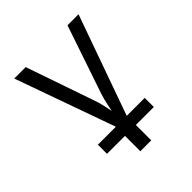

<svg xmlns="http://www.w3.org/2000/svg" viewBox="-199 -684 997 997"><g transform="rotate(-45 300.0 -185.0)"><path d="M128 67V0H260L64 -550H148L277 -176Q288 -145 293.5 -118.5Q299 -92 303 -73Q307 -92 312.5 -118.5Q318 -145 328 -176L455 -550H536L340 0H472V67H340V180H260V67Z"/></g></svg>

Font: JetBrains Mono NL Light
Style: Regular
Weight: 300
Monospace: yes
Designer: Philipp Nurullin, Konstantin Bulenkov
Foundry: JetBrains
Version: Version 2.305; ttfautohint (v1.8.4.7-5d5b)